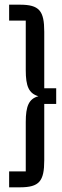

<svg xmlns="http://www.w3.org/2000/svg" viewBox="-20 -730 266 820"><path d="M65 70C148 70 169 44 169 -46V-286H220V-353H169V-594C169 -684 148 -710 65 -710H19V-642H90V-430C90 -362 103 -331 144 -319C103 -308 90 -276 90 -209V2H19V70Z"/></svg>

Font: Queering
Style: Regular
Weight: 400
Designer: Adam Naccarato
Foundry: adamnac
Version: Version 2.000;hotconv 1.0.109;makeotfexe 2.5.65596